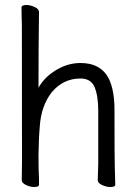

<svg xmlns="http://www.w3.org/2000/svg" viewBox="-20 -737 540 768"><path d="M116 11Q101 11 84 3Q67 -5 67 -17L68 -88Q68 -610 67.5 -631Q67 -652 66.5 -674.5Q66 -697 66 -707Q66 -717 86 -717Q101 -717 118.5 -709Q136 -701 136 -689Q134 -557 134 -386Q157 -428 204 -456.5Q251 -485 302 -485Q384 -485 416 -421Q438 -374 438 -297Q438 -99 439 -78L441 2Q441 11 421 11Q405 11 388 3Q371 -5 371 -17L373 -84V-293Q373 -353 358.5 -388Q344 -423 302 -423Q233 -423 187 -368Q144 -313 139 -229Q135 -187 134 -116Q134 -55 136 -23V2Q136 11 116 11Z"/></svg>

Font: LXGW WenKai Mono Lite
Style: Regular
Weight: 400
Monospace: yes
Designer: LXGW / Fontworks Inc.
Foundry: LXGW / Fontworks Inc.
Version: Version 1.520; June 14, 2025